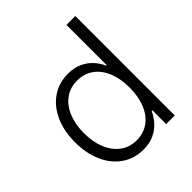

<svg xmlns="http://www.w3.org/2000/svg" viewBox="-203 -856 993 993"><g transform="rotate(-45 293.5 -359.0)"><path d="M272.5 10.7Q206.1 10.7 155.3 -23.9Q104.5 -58.6 76.2 -121.3Q47.9 -184.1 47.9 -267.1Q47.9 -349.6 76.4 -412.1Q105 -474.6 155.5 -509Q206.1 -543.5 272.5 -543.5Q318.8 -543.5 352.3 -527.3Q385.7 -511.2 408 -486.1Q430.2 -460.9 441.9 -433.6H445.8V-727.5H510.7V0H447.8V-100.6H442.4Q430.2 -72.8 407.5 -47.1Q384.8 -21.5 351.6 -5.4Q318.4 10.7 272.5 10.7ZM280.8 -48.3Q333 -48.3 370.6 -76.2Q408.2 -104 428 -153.3Q447.8 -202.6 447.8 -267.6Q447.8 -332 428 -380.9Q408.2 -429.7 370.8 -457.3Q333.5 -484.9 280.8 -484.9Q229 -484.9 191.4 -457Q153.8 -429.2 133.8 -380.4Q113.8 -331.5 113.8 -267.6Q113.8 -203.1 134 -153.8Q154.3 -104.5 191.9 -76.4Q229.5 -48.3 280.8 -48.3Z"/></g></svg>

Font: Inter 20pt Light
Style: Regular
Weight: 300
Version: Version 4.001;git-66647c0bb